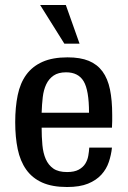

<svg xmlns="http://www.w3.org/2000/svg" viewBox="-20 -740 512 770"><path d="M249 10Q189 10 149 -8Q109 -26 85 -60Q61 -94 51 -142Q41 -190 41 -250Q41 -310 51 -358.5Q61 -407 85.5 -440.5Q110 -474 150.5 -492Q191 -510 251 -510Q302 -510 336 -496Q370 -482 391 -453.5Q412 -425 421 -381.5Q430 -338 430 -279Q430 -267 430 -254.5Q430 -242 429 -228H147Q147 -191 150 -158.5Q153 -126 163.5 -102Q174 -78 194 -64Q214 -50 249 -50Q278 -50 295.5 -59.5Q313 -69 322 -83.5Q331 -98 334 -115Q337 -132 338 -148H429Q426 -119 416.5 -90.5Q407 -62 386.5 -39.5Q366 -17 333 -3.5Q300 10 249 10ZM245 -450Q214 -450 195 -437Q176 -424 165.5 -402Q155 -380 151.5 -350.5Q148 -321 147 -288H337Q337 -378 315.5 -414Q294 -450 245 -450ZM299 -565H238L141 -720H244Z"/></svg>

Font: HermeneusOne
Style: Regular
Weight: 400
Designer: Rodrigo Fuenzalida, Pablo Impallari
Foundry: Pablo Impallari, Rodrigo Fuenzalida
Version: Version 1.000; ttfautohint (v0.8) -G 200 -r 50